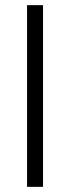

<svg xmlns="http://www.w3.org/2000/svg" viewBox="-20 -725 272 745"><path d="M85 0V-705H147V0Z"/></svg>

Font: Nunito Sans 10pt SemiCondensed Light
Style: Regular
Weight: 300
Width: 4
Designer: Vernon Adams
Foundry: Vernon Adams
Version: Version 3.101;gftools[0.9.27]